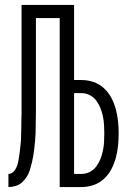

<svg xmlns="http://www.w3.org/2000/svg" viewBox="-20 -755 540 775"><path d="M221 0V-682H125V-305Q125 -290 124.5 -275Q124 -260 124 -245Q124 -230 123.5 -215Q123 -200 121.5 -185.5Q120 -171 118.5 -156Q117 -141 114.5 -126.5Q112 -112 108.5 -97.5Q105 -83 100.5 -68.5Q96 -54 88 -41.5Q80 -29 69 -19Q58 -9 43.5 -4.5Q29 0 14 0V-53Q23 -53 30 -58Q37 -63 41.5 -70.5Q46 -78 49 -86Q52 -94 53.5 -102.5Q55 -111 56.5 -119.5Q58 -128 59 -136.5Q60 -145 61 -153.5Q62 -162 63 -171Q64 -180 64.5 -188.5Q65 -197 65 -205.5Q65 -214 65.5 -222.5Q66 -231 66 -240Q66 -249 66 -257.5Q66 -266 66.5 -274.5Q67 -283 67 -292Q67 -301 67 -309V-735H279V-432H309Q334 -432 357.5 -424Q381 -416 399.5 -399Q418 -382 429.5 -360Q441 -338 447.5 -314Q454 -290 456.5 -265.5Q459 -241 459 -216Q459 -191 456.5 -166.5Q454 -142 447.5 -118Q441 -94 429.5 -72Q418 -50 399.5 -33Q381 -16 357.5 -8Q334 0 309 0ZM279 -53H309Q327 -53 342.5 -61Q358 -69 368.5 -83Q379 -97 385.5 -113.5Q392 -130 395.5 -147Q399 -164 400 -181.5Q401 -199 401 -216Q401 -233 400 -250.5Q399 -268 395.5 -285Q392 -302 385.5 -318.5Q379 -335 368.5 -349Q358 -363 342.5 -371Q327 -379 309 -379H279Z"/></svg>

Font: Iosevka Fixed SS04 Light
Style: Regular
Weight: 300
Monospace: yes
Designer: Belleve Invis
Foundry: Belleve Invis
Version: Version 32.5.0